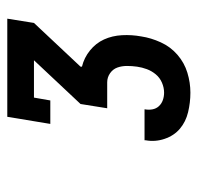

<svg xmlns="http://www.w3.org/2000/svg" viewBox="-28 -850 555 540"><g transform="rotate(-90 250.0 -580.5)"><path d="M259 -323Q231 -323 204 -329.5Q177 -336 157.5 -352.5Q138 -369 129 -395.5Q120 -422 125 -449Q125 -450 125 -451Q125 -452 125 -452H212Q212 -452 212 -451.5Q212 -451 212 -451Q210 -440 212 -429.5Q214 -419 221 -411.5Q228 -404 238 -400.5Q248 -397 259 -397Q273 -397 287 -403Q301 -409 310.5 -420.5Q320 -432 325 -445.5Q330 -459 332 -473Q334 -487 334 -501.5Q334 -516 329.5 -528.5Q325 -541 313.5 -549Q302 -557 288 -557H215L227 -632L350 -763H245L237 -717H171L191 -838H467L455 -763L332 -632V-628Q357 -622 377.5 -605.5Q398 -589 408.5 -566Q419 -543 420.5 -515.5Q422 -488 417 -461Q413 -434 400.5 -406.5Q388 -379 365.5 -359.5Q343 -340 315 -331.5Q287 -323 259 -323Z"/></g></svg>

Font: Iosevka Gothic
Style: Bold Italic
Weight: 700
Italic angle: -9°
Monospace: yes
Designer: Belleve Invis
Foundry: Belleve Invis
Version: Version 15.5.1; ttfautohint (v1.8.4)